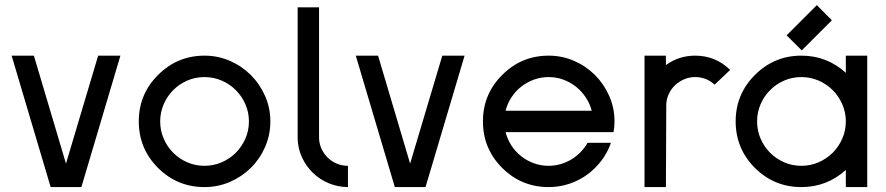

<svg xmlns="http://www.w3.org/2000/svg" viewBox="-20 -744 3533 766"><path d="M182.1 2.4 26.4 -522H115.2L243.2 -91.3L371.6 -522H460.4L304.7 2.4Z M795.9 2.4Q687 2.4 610.4 -74.2Q533.7 -150.9 533.7 -259.8Q533.7 -368.2 610.4 -444.8Q687.5 -522 795.9 -522Q849.6 -522 897.2 -501.2Q944.8 -480.5 980.7 -444.6Q1016.6 -408.7 1037.6 -361.1Q1058.6 -313.5 1058.6 -259.8Q1058.6 -205.6 1037.8 -158Q1017.1 -110.4 981.2 -74.7Q945.3 -39.1 897.5 -18.3Q849.6 2.4 795.9 2.4ZM795.9 -82.5Q832 -82.5 864.3 -96.4Q896.5 -110.4 920.7 -134.5Q944.8 -158.7 959 -190.9Q973.1 -223.1 973.1 -259.8Q973.1 -295.9 959 -328.1Q944.8 -360.4 920.7 -384.5Q896.5 -408.7 864.3 -422.6Q832 -436.5 795.9 -436.5Q759.3 -436.5 727.3 -422.6Q695.3 -408.7 671.1 -384.5Q647 -360.4 633.1 -328.1Q619.1 -295.9 619.1 -259.8Q619.1 -223.1 633.1 -190.9Q647 -158.7 671.1 -134.5Q695.3 -110.4 727.3 -96.4Q759.3 -82.5 795.9 -82.5Z M1368.2 2.4Q1327.6 2 1291.7 -12.9Q1255.9 -27.8 1228.8 -54Q1201.7 -80.1 1185.3 -115Q1168.9 -149.9 1167.5 -189.9V-714.8H1252.9V-189.9Q1254.4 -167.5 1263.9 -147.9Q1273.4 -128.4 1288.8 -113.8Q1304.2 -99.1 1324.7 -90.8Q1345.2 -82.5 1368.2 -82.5Z M1555.2 2.4 1399.4 -522H1488.3L1616.2 -91.3L1744.6 -522H1833.5L1677.7 2.4Z M2168.9 2.4Q2060.1 2.4 1983.4 -74.2Q1906.7 -150.9 1906.7 -259.8Q1906.7 -368.2 1983.4 -444.8Q2060.5 -522 2168.9 -522Q2222.7 -522 2270.3 -501.2Q2317.9 -480.5 2353.8 -444.6Q2389.6 -408.7 2410.6 -361.1Q2431.6 -313.5 2431.6 -259.8Q2431.6 -249.5 2430.7 -238.8Q2429.7 -228 2427.7 -216.8H1997.1Q2004.4 -188 2020.3 -163.6Q2036.1 -139.2 2058.8 -121.1Q2081.5 -103 2109.6 -92.8Q2137.7 -82.5 2168.9 -82.5Q2193.8 -82.5 2217 -89.4Q2240.2 -96.2 2260.3 -108.4Q2280.3 -120.6 2296.6 -137.5Q2313 -154.3 2324.2 -174.3H2417.5Q2404.3 -136.2 2379.9 -103.8Q2355.5 -71.3 2323 -47.6Q2290.5 -23.9 2251.2 -10.7Q2211.9 2.4 2168.9 2.4ZM1997.1 -302.2H2340.8Q2333.5 -330.6 2317.1 -355.2Q2300.8 -379.9 2278.1 -397.9Q2255.4 -416 2227.5 -426.3Q2199.7 -436.5 2168.9 -436.5Q2138.2 -436.5 2110.1 -426.3Q2082 -416 2059.3 -398.2Q2036.6 -380.4 2020.5 -355.7Q2004.4 -331.1 1997.1 -302.2Z M2831.1 -406.2Q2797.9 -436.5 2753.4 -436.5Q2730.5 -436.5 2710.2 -428Q2689.9 -419.4 2674.3 -405Q2658.7 -390.6 2649.2 -371.1Q2639.6 -351.6 2638.2 -329.6L2636.7 2.4H2551.3V-522H2636.7V-484.4Q2688.5 -522 2753.4 -522Q2834.5 -522 2892.1 -465.8Q2892.6 -465.3 2893.1 -465.3Z M3177.2 2.4Q3068.4 2.4 2991.7 -74.2Q2915 -150.9 2915 -259.8Q2915 -368.2 2991.7 -444.8Q3068.8 -522 3177.2 -522Q3278.8 -522 3354.5 -453.6V-522H3439.9V2.4H3354.5V-65.9Q3278.8 2.4 3177.2 2.4ZM3177.2 -82.5Q3213.4 -82.5 3245.6 -96.4Q3277.8 -110.4 3302 -134.5Q3326.2 -158.7 3340.3 -190.9Q3354.5 -223.1 3354.5 -259.8Q3354.5 -295.9 3340.3 -328.1Q3326.2 -360.4 3302 -384.5Q3277.8 -408.7 3245.6 -422.6Q3213.4 -436.5 3177.2 -436.5Q3140.6 -436.5 3108.6 -422.6Q3076.7 -408.7 3052.5 -384.5Q3028.3 -360.4 3014.4 -328.1Q3000.5 -295.9 3000.5 -259.8Q3000.5 -223.1 3014.4 -190.9Q3028.3 -158.7 3052.5 -134.5Q3076.7 -110.4 3108.6 -96.4Q3140.6 -82.5 3177.2 -82.5ZM3118.2 -603 3238.8 -723.6 3298.8 -663.1 3178.7 -543Z"/></svg>

Font: Proletarsk
Style: Regular
Weight: 400
Designer: Peter Wiegel, original typeface by Carl Albert Fahrenwaldt 1901
Foundry: Peter Wiegel
Version: Version 1.000 2010 initial release